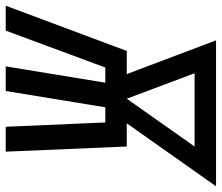

<svg xmlns="http://www.w3.org/2000/svg" viewBox="-83 -703 775 671"><g transform="rotate(90 304.5 -367.5)"><path d="M-11 0 147 -423H228L110 -735H620L400 -423H481L499 0H412L397 -348H344L287 0H201L258 -348H205L76 0ZM314 -423 481 -660H225Z"/></g></svg>

Font: Iosevka Medium Extended
Style: Italic
Weight: 500
Width: 7
Italic angle: -9°
Monospace: yes
Designer: Belleve Invis
Foundry: Belleve Invis
Version: Version 32.5.0; ttfautohint (v1.8.4)